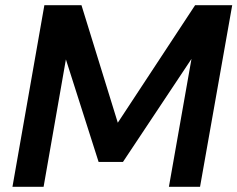

<svg xmlns="http://www.w3.org/2000/svg" viewBox="-20 -720 915 740"><path d="M28 0 151 -700H294L434 -247L732 -700H875L751 0H631L718 -493L454 -96H360L234 -491L148 0Z"/></svg>

Font: DM Sans 12pt SemiBold
Style: Italic
Weight: 600
Italic angle: -10°
Version: Version 4.004;gftools[0.9.30]